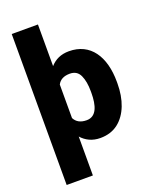

<svg xmlns="http://www.w3.org/2000/svg" viewBox="-172 -843 904 1139"><g transform="rotate(-20 280.5 -273.5)"><path d="M535.6 -270.5C535.6 -431.2 464.4 -538.1 329.6 -538.1C278.8 -538.1 241.2 -520 211.9 -487.3V-750H46.4V203.1H211.9V-42.5C241.2 -9.8 279.8 9.8 330.6 9.8C375 9.8 412.6 -2 443.4 -25.9C503.9 -72.8 535.6 -158.2 535.6 -260.3ZM371.1 -260.3C371.1 -181.2 352.5 -117.2 290 -117.2C250.5 -117.2 225.6 -132.3 211.9 -159.2V-370.6C225.6 -397.5 251.5 -411.1 289.1 -411.1C319.8 -411.1 340.8 -397.9 353 -371.6C365.2 -345.2 371.1 -311.5 371.1 -270.5Z"/></g></svg>

Font: Vazirmatn Black
Style: Regular
Weight: 900
Designer: Saber Rastikerdar
Foundry: Saber Rastikerdar
Version: Version 33.003